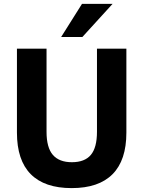

<svg xmlns="http://www.w3.org/2000/svg" viewBox="-20 -955 736 986"><path d="M348 11Q209 11 138 -60.5Q67 -132 67 -274V-705H219V-278Q219 -197 251.5 -159.5Q284 -122 349 -122Q415 -122 446.5 -159.5Q478 -197 478 -278V-705H629V-274Q629 -132 558 -60.5Q487 11 348 11ZM294 -765 401 -935H558L403 -765Z"/></svg>

Font: Nunito Sans 10pt SemiCondensed ExtraBold
Style: Regular
Weight: 800
Width: 4
Designer: Vernon Adams
Foundry: Vernon Adams
Version: Version 3.101;gftools[0.9.27]